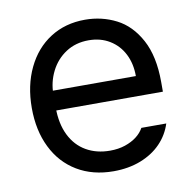

<svg xmlns="http://www.w3.org/2000/svg" viewBox="-67 -604 686 682"><g transform="rotate(-10 276.5 -263.0)"><path d="M42 -260.7Q42 -341.8 72.3 -404.8Q102.5 -467.8 156.7 -502.4Q210.9 -537.1 282.2 -537.1Q342.8 -537.1 394.5 -510.7Q446.3 -484.4 478.5 -424.8Q510.7 -365.2 510.7 -272.5V-237.3H100.6V-308.6H425.8Q425.8 -353.5 408.2 -388.2Q390.6 -422.9 357.9 -442.9Q325.2 -462.9 282.2 -462.9Q235.4 -462.9 200.2 -439.9Q165 -417 145.5 -378.4Q126 -339.8 126 -295.9V-248Q126 -189.5 146.5 -147.9Q167 -106.4 204.1 -85Q241.2 -63.5 290 -63.5Q320.3 -63.5 344.7 -71.8Q369.1 -80.1 386.2 -93.3Q403.3 -106.4 413.1 -124H502.9Q490.2 -84 460.9 -53.7Q431.6 -23.4 387.7 -6.3Q343.8 10.7 290 10.7Q214.8 10.7 158.7 -22.9Q102.5 -56.6 72.3 -118.2Q42 -179.7 42 -260.7Z"/></g></svg>

Font: Pretendard GOV Variable
Style: Regular
Weight: 400
Designer: Base glyphs from Inter by Rasmus Andersson; Hangul glyphs from Noto Sans CJK(Source Han Sans) by Jang Soo-young and Kang
Foundry: Kil Hyung-jin
Version: Version 1.307;Glyphs 3.2 (3192)